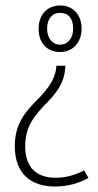

<svg xmlns="http://www.w3.org/2000/svg" viewBox="-20 -407 357 701"><path d="M200 -387C154 -387 121 -356 121 -301C121 -248 154 -217 200 -217C246 -217 278 -253 278 -302C278 -354 246 -387 200 -387ZM199 -360C230 -360 247 -340 247 -302C247 -268 228 -244 199 -244C171 -244 152 -268 152 -302C152 -339 171 -360 199 -360ZM219 -167H186L185 -158C183 -141 177 -107 128 -55C75 -2 34 41 34 127C34 226 92 274 181 274C228 274 267 262 303 243L287 215C255 232 221 242 183 242C114 242 72 205 72 127C72 55 104 16 157 -38C207 -90 215 -125 218 -157Z"/></svg>

Font: Noto Sans Myanmar UI Condensed ExtraLight
Style: Regular
Weight: 200
Width: 3
Designer: Monotype Design Team
Foundry: Monotype Imaging Inc.
Version: Version 2.103